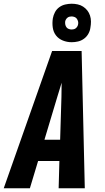

<svg xmlns="http://www.w3.org/2000/svg" viewBox="-43 -1008 563 1028"><path d="M-23 0 236 -735H394L411 0H271L275 -146H161L117 0ZM279 -260 286 -490Q286 -509 286.5 -527.5Q287 -546 287 -565Q281 -546 275.5 -527.5Q270 -509 264 -490L195 -260ZM341 -782Q316 -782 293.5 -791Q271 -800 257 -818Q243 -836 239.5 -860.5Q236 -885 240 -910Q243 -927 251.5 -943Q260 -959 274.5 -969.5Q289 -980 306.5 -984Q324 -988 341 -988Q357 -988 373 -984.5Q389 -981 402 -972.5Q415 -964 424.5 -952Q434 -940 439 -924.5Q444 -909 444 -892.5Q444 -876 441 -860Q439 -843 430 -827Q421 -811 406.5 -800.5Q392 -790 375 -786Q358 -782 341 -782ZM341 -850Q346 -850 352 -851.5Q358 -853 362.5 -856.5Q367 -860 370.5 -865.5Q374 -871 375 -877Q377 -885 375 -893Q373 -901 368.5 -907.5Q364 -914 356 -917Q348 -920 340 -920Q334 -920 328.5 -918.5Q323 -917 318.5 -913.5Q314 -910 310.5 -904.5Q307 -899 306 -893Q305 -885 306.5 -877Q308 -869 312.5 -862.5Q317 -856 325 -853Q333 -850 341 -850Z"/></svg>

Font: Iosevka Heavy
Style: Italic
Weight: 900
Italic angle: -9°
Monospace: yes
Designer: Belleve Invis
Foundry: Belleve Invis
Version: Version 32.5.0; ttfautohint (v1.8.4)